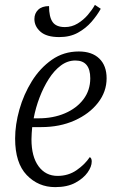

<svg xmlns="http://www.w3.org/2000/svg" viewBox="-20 -757 475 787"><path d="M206 10Q137 10 89.5 -39.5Q42 -89 42 -189Q42 -246 59.5 -308Q77 -370 110.5 -424Q144 -478 192.5 -512Q241 -546 303 -546Q357 -546 387 -517Q417 -488 417 -436Q417 -381 381.5 -335.5Q346 -290 285.5 -263Q225 -236 149 -236H112Q111 -226 110 -211.5Q109 -197 109 -186Q109 -115 138 -75.5Q167 -36 216 -36Q260 -36 294 -59.5Q328 -83 348 -113Q356 -109 356 -95Q356 -74 339 -50Q322 -26 289 -8Q256 10 206 10ZM138 -272Q198 -272 246 -292.5Q294 -313 322 -350Q350 -387 350 -436Q350 -509 289 -509Q257 -509 229.5 -488.5Q202 -468 180 -433.5Q158 -399 142 -357Q126 -315 118 -272ZM223 -605Q171 -605 146 -627Q121 -649 121 -679Q121 -702 136.5 -717Q152 -732 181 -732Q181 -688 195.5 -667Q210 -646 246 -646Q274 -646 298 -660.5Q322 -675 340 -696Q358 -717 369 -737L393 -721Q378 -694 355 -667.5Q332 -641 299.5 -623Q267 -605 223 -605Z"/></svg>

Font: Noto Serif SemiCondensed Light
Style: Italic
Weight: 300
Width: 4
Italic angle: -12°
Designer: Monotype Design Team
Foundry: Monotype Imaging Inc.
Version: Version 2.013; ttfautohint (v1.8.4.7-5d5b)